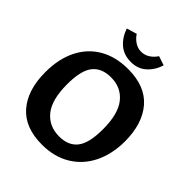

<svg xmlns="http://www.w3.org/2000/svg" viewBox="-253 -1080 1241 1241"><g transform="rotate(45 367.5 -460.0)"><path d="M27 -337Q27 -459 71.5 -547.5Q116 -636 198 -683Q280 -730 392 -730Q549 -730 628.5 -637.5Q708 -545 708 -383Q707 -265 662.5 -176.5Q618 -88 536 -39Q454 10 343 10Q186 10 106.5 -82.5Q27 -175 27 -337ZM552 -339Q552 -480 498 -547Q444 -614 351 -614Q267 -614 224.5 -561Q182 -508 182 -381Q182 -240 236.5 -173Q291 -106 384 -106Q468 -106 510 -159.5Q552 -213 552 -339ZM200 -909 270 -930Q286 -904 313 -886Q340 -868 372 -868Q404 -868 431 -886Q458 -904 474 -930L537 -909Q519 -850 476.5 -812Q434 -774 372 -774Q306 -774 263 -811.5Q220 -849 200 -909Z"/></g></svg>

Font: Enriqueta
Style: Bold
Weight: 700
Designer: Viviana Monsalve, Gustavo Ibarra
Foundry: 72Puntos
Version: Version 2.000